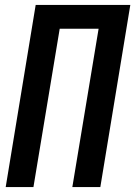

<svg xmlns="http://www.w3.org/2000/svg" viewBox="-20 -755 546 775"><path d="M3 0 124 -735H506L385 0H272L378 -639H221L115 0Z"/></svg>

Font: Iosevka SS04
Style: Bold Italic
Weight: 700
Italic angle: -9°
Monospace: yes
Designer: Belleve Invis
Foundry: Belleve Invis
Version: Version 19.0.0; ttfautohint (v1.8.4)